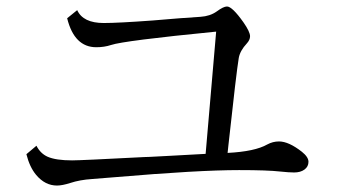

<svg xmlns="http://www.w3.org/2000/svg" viewBox="-20 -681 1040 589"><path d="M216.8 -649.9Q234.9 -610.4 298.3 -610.4Q342.3 -610.4 448.7 -618.2L531.2 -625Q588.9 -628.9 594.7 -629.4Q624.5 -631.3 645 -646Q665.5 -661.1 676.3 -661.1Q692.4 -661.1 726.6 -612.8Q747.1 -583.5 747.1 -569.8Q747.1 -558.6 737.3 -547.9Q716.3 -525.4 712.4 -502.9Q705.1 -459.5 680.7 -235.4L678.2 -211.9Q762.2 -216.3 799.8 -237.8Q816.9 -247.1 835.9 -247.1Q865.7 -247.1 906.2 -215.3Q926.3 -199.2 926.3 -184.6Q926.3 -169.9 914.1 -160.9Q901.9 -151.9 882.3 -151.9Q866.7 -151.9 839.4 -154.8Q800.8 -159.2 713.4 -159.2Q588.4 -159.2 335.9 -137.7Q290 -133.8 262.2 -131.8Q225.1 -129.4 195.3 -119.6Q170.9 -111.8 154.8 -111.8Q118.2 -111.8 90.8 -144.5Q70.8 -168.5 61 -208L91.8 -233.9Q104 -210 126 -200.2Q151.4 -189 201.2 -189Q227.5 -189 422.9 -199.2L438.5 -199.7L502.9 -203.1Q590.3 -207.5 610.8 -209L643.1 -584Q359.9 -556.2 320.8 -543Q299.8 -536.1 275.4 -536.1Q208 -536.1 186 -625Z"/></svg>

Font: BIZ UDMincho
Style: Regular
Weight: 400
Monospace: yes
Designer: TypeBank Co., Ltd.
Foundry: Morisawa Inc.
Version: Version 1.06